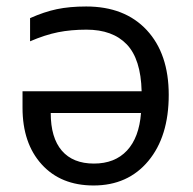

<svg xmlns="http://www.w3.org/2000/svg" viewBox="-20 -565 599 595"><path d="M247.1 -544.9Q366.7 -544.9 434.8 -471.7Q502.9 -398.4 502.9 -271Q502.9 -142.1 439.7 -66.2Q376.5 9.8 270 9.8Q168.5 9.8 109.1 -55.7Q49.8 -121.1 49.8 -231V-282.2H418.9Q416.5 -381.8 372.8 -427.5Q329.1 -473.1 248 -473.1Q200.2 -473.1 159.9 -465.1Q119.6 -457 73.2 -437V-508.8Q116.7 -528.3 156.2 -536.6Q195.8 -544.9 247.1 -544.9ZM271 -58.1Q335.9 -58.1 373.5 -98.4Q411.1 -138.7 417 -214.8H137.2Q137.2 -138.2 171.6 -98.1Q206.1 -58.1 271 -58.1Z"/></svg>

Font: Zoram GWebM
Style: Regular
Weight: 400
Foundry: Ascender Corporation
Version: Version 1.000